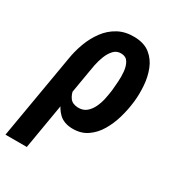

<svg xmlns="http://www.w3.org/2000/svg" viewBox="-211 -645 872 955"><g transform="rotate(30 224.5 -168.0)"><path d="M-32.7 203.1 50.3 -281.7Q57.6 -328.1 74.7 -374.3Q91.8 -420.4 119.9 -458.3Q147.9 -496.1 188.5 -518.1Q229 -540 282.7 -538.6Q337.9 -537.1 371.3 -510.3Q404.8 -483.4 421.1 -441.7Q437.5 -399.9 440.9 -352.1Q444.3 -304.2 439.5 -260.3L438 -249.5Q433.1 -208.5 419.9 -162.6Q406.7 -116.7 383.3 -76.9Q359.9 -37.1 323.7 -12.5Q287.6 12.2 236.3 10.7Q189.5 8.8 162.4 -17.1Q135.3 -43 122.3 -82.3Q109.4 -121.6 105.5 -164.6Q101.6 -207.5 101.6 -242.7Q108.4 -238.8 115.2 -234.4Q122.1 -230 129.2 -225.8Q136.2 -221.7 143.6 -217.8Q143.1 -193.4 146.5 -164.6Q149.9 -135.7 164.3 -115.5Q178.7 -95.2 211.4 -93.8Q240.7 -93.3 259.5 -108.9Q278.3 -124.5 290 -149.2Q301.8 -173.8 307.4 -200.9Q313 -228 315.9 -250L316.9 -260.3Q318.4 -276.4 320.6 -304.9Q322.8 -333.5 320.1 -362.8Q317.4 -392.1 305.2 -412.8Q293 -433.6 266.1 -434.6Q239.7 -435.5 222.7 -417.7Q205.6 -399.9 194.8 -372.8Q184.1 -345.7 178.5 -318.1Q172.9 -290.5 170.4 -272L89.8 203.1Z"/></g></svg>

Font: Roboto Condensed SemiBold
Style: Italic
Weight: 600
Italic angle: -12°
Designer: Christian Robertson
Foundry: Google
Version: Version 3.008; 2023